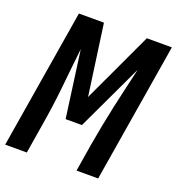

<svg xmlns="http://www.w3.org/2000/svg" viewBox="-134 -843 877 951"><g transform="rotate(20 304.5 -367.5)"><path d="M-1 0 120 -735H252L304 -362L478 -735H610L489 0H375L399 -147Q408 -200 418.5 -253.5Q429 -307 440.5 -360.5Q452 -414 464.5 -467Q477 -520 489 -573L323 -221H237L189 -573Q183 -520 177.5 -467Q172 -414 166.5 -360.5Q161 -307 153.5 -253.5Q146 -200 137 -147L113 0Z"/></g></svg>

Font: Iosevka Extended
Style: Bold Italic
Weight: 700
Width: 7
Italic angle: -9°
Monospace: yes
Designer: Belleve Invis
Foundry: Belleve Invis
Version: Version 32.5.0; ttfautohint (v1.8.4)